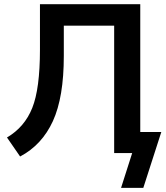

<svg xmlns="http://www.w3.org/2000/svg" viewBox="-20 -739 801 927"><path d="M564.5 168 618.2 0H531.2V-615.2H288.1V-468.8Q288.1 -269.5 235.4 -154.3Q182.6 -39.1 77.1 16.6L13.7 -75.2Q98.6 -125 135.7 -217.8Q172.9 -310.5 172.9 -499V-718.8H657.2V-101.6H758.8L671.9 168Z"/></svg>

Font: Min Sans SemiBold
Style: Regular
Weight: 600
Designer: Jinseong-Kim, NotoSansCJK, Nunito
Foundry: Jinseong-Kim
Version: Version 1.400;Glyphs 3.1.2 (3151)